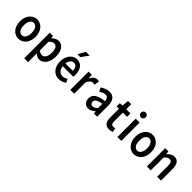

<svg xmlns="http://www.w3.org/2000/svg" viewBox="257 -2082 3639 3639"><g transform="rotate(45 2076.5 -262.5)"><path d="M55 -245C55 -82 155 12 265 12C376 12 475 -82 475 -245C475 -409 376 -503 265 -503C155 -503 55 -409 55 -245ZM161 -245C161 -344 200 -409 265 -409C330 -409 369 -344 369 -245C369 -147 330 -82 265 -82C200 -82 161 -147 161 -245Z M710 -42C746 -8 784 12 823 12C921 12 1012 -85 1012 -253C1012 -405 949 -503 839 -503C790 -503 742 -474 705 -439H702L695 -491H609V194H713V40ZM713 -124V-353C747 -390 778 -408 810 -408C877 -408 905 -350 905 -252C905 -141 860 -83 802 -83C776 -83 745 -94 713 -124Z M1131 -245C1131 -83 1227 12 1349 12C1405 12 1458 -10 1500 -41L1465 -113C1433 -90 1400 -77 1362 -77C1291 -77 1241 -127 1232 -216H1513C1516 -228 1517 -248 1517 -270C1517 -407 1454 -503 1334 -503C1230 -503 1131 -405 1131 -245ZM1231 -289C1240 -371 1285 -414 1337 -414C1397 -414 1427 -367 1427 -289ZM1452 -719H1349L1269 -573H1345Z M1650 0H1754V-300C1781 -374 1823 -401 1858 -401C1877 -401 1889 -398 1904 -393L1922 -493C1908 -500 1893 -503 1871 -503C1824 -503 1778 -468 1746 -404H1743L1736 -491H1650Z M2006 -132C2006 -46 2060 12 2137 12C2189 12 2234 -17 2274 -54H2277L2285 0H2370V-291C2370 -428 2316 -503 2205 -503C2135 -503 2073 -473 2024 -439L2062 -362C2101 -388 2142 -410 2186 -410C2245 -410 2265 -366 2266 -314C2085 -292 2006 -237 2006 -132ZM2107 -141C2107 -190 2146 -225 2266 -242V-132C2234 -98 2206 -78 2170 -78C2133 -78 2107 -97 2107 -141Z M2555 -166C2555 -60 2592 12 2695 12C2730 12 2761 3 2785 -6L2767 -91C2754 -85 2736 -80 2721 -80C2679 -80 2659 -108 2659 -166V-400H2772V-491H2659V-625H2573L2560 -491L2492 -486V-400H2555Z M2965 -577C3002 -577 3029 -604 3029 -642C3029 -681 3002 -708 2965 -708C2928 -708 2901 -681 2901 -642C2901 -604 2928 -577 2965 -577ZM2913 0H3017V-491H2913Z M3149 -245C3149 -82 3249 12 3359 12C3470 12 3569 -82 3569 -245C3569 -409 3470 -503 3359 -503C3249 -503 3149 -409 3149 -245ZM3255 -245C3255 -344 3294 -409 3359 -409C3424 -409 3463 -344 3463 -245C3463 -147 3424 -82 3359 -82C3294 -82 3255 -147 3255 -245Z M3703 0H3807V-343C3844 -383 3868 -404 3907 -404C3956 -404 3977 -374 3977 -293V0H4081V-308C4081 -432 4038 -503 3944 -503C3884 -503 3839 -468 3799 -425H3796L3789 -491H3703Z"/></g></svg>

Font: Falling Sky
Style: Condensed
Weight: 400
Designer: Paul D. Hunt
Foundry: Adobe Systems Incorporated
Version: Version 1.02